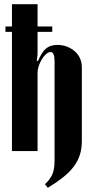

<svg xmlns="http://www.w3.org/2000/svg" viewBox="-20 -720 446 915"><path d="M161 -429Q179 -472 199.5 -489Q220 -506 253 -506Q279 -506 300 -497.5Q321 -489 337 -475Q353 -461 361.5 -441.5Q370 -422 370 -399V-48Q370 -14 361.5 15Q353 44 333.5 71Q314 98 283 123Q252 148 208 175L194 158Q217 137 228.5 113Q240 89 240 44V-428Q240 -472 221 -472Q211 -472 200 -462.5Q189 -453 180 -438.5Q171 -424 165 -406.5Q159 -389 159 -374V0H37V-568H6V-594H37V-700H159V-594H229V-568H159V-460L155 -431Z"/></svg>

Font: Moniqa Black Heading
Style: Regular
Weight: 900
Designer: Rajesh Rajput
Foundry: Rajesh Rajput
Version: Version 1.000